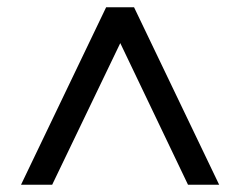

<svg xmlns="http://www.w3.org/2000/svg" viewBox="-20 -720 662 530"><path d="M38 -210 273 -700H350L585 -210H499L312 -601L124 -210Z"/></svg>

Font: DM Sans
Style: Regular
Weight: 400
Designer: Colophon Foundry, Jonny Pinhorn
Foundry: Colophon Foundry
Version: Version 4.004; ttfautohint (v1.8.4.7-5d5b)